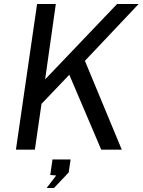

<svg xmlns="http://www.w3.org/2000/svg" viewBox="-20 -743 708 953"><path d="M59 0 164 -723H257L204 -349L561 -723H668L401.5 -441L584.5 0H482.5L324 -372L186 -227.5L153 0ZM211.5 190 259 128 229.5 125.5 240.5 48.5H330.5L321 113L248 190Z"/></svg>

Font: Public Sans
Style: Italic
Weight: 400
Italic angle: -8°
Designer: The Public Sans project authors (U.S. Web Design System). Libre Franklin designed by Pablo Impallari and Rodrigo Fuenzal
Version: Version 1.008; ttfautohint (v1.8.1) -l 8 -r 50 -G 200 -x 14 